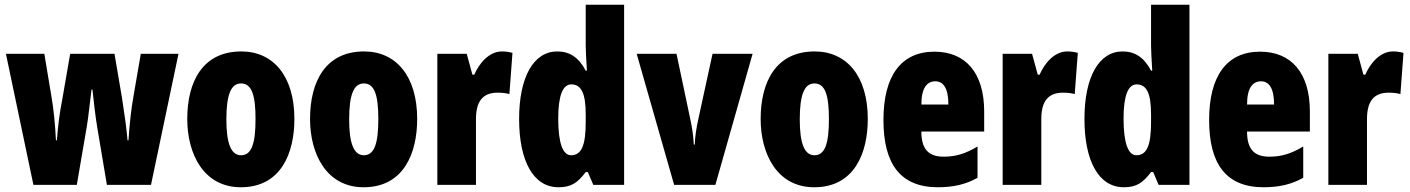

<svg xmlns="http://www.w3.org/2000/svg" viewBox="-20 -780 5949 810"><path d="M390 -244 431 0H617L733 -553H574L544 -379C533 -320 526 -250 522 -188H518C515 -229 506 -294 495 -365L463 -553H276L244 -368C230 -298 224 -240 220 -188H216C213 -251 206 -325 196 -379L167 -553H5L121 0H304L346 -245C353 -285 359 -348 366 -402H370C375 -355 382 -293 390 -244Z M1222 -278C1222 -460 1132 -563 998 -563C836 -563 770 -437 770 -278C770 -131 839 10 996 10C1166 10 1222 -135 1222 -278ZM935 -276C935 -380 954 -428 997 -428C1042 -428 1058 -379 1058 -278C1058 -176 1042 -125 997 -125C954 -125 935 -177 935 -276Z M1740 -278C1740 -460 1650 -563 1516 -563C1354 -563 1288 -437 1288 -278C1288 -131 1357 10 1514 10C1684 10 1740 -135 1740 -278ZM1453 -276C1453 -380 1472 -428 1515 -428C1560 -428 1576 -379 1576 -278C1576 -176 1560 -125 1515 -125C1472 -125 1453 -177 1453 -276Z M2097 -563C2042 -563 2000 -510 1981 -465H1973L1949 -553H1825V0H1988V-278C1988 -350 2015 -389 2079 -389C2100 -389 2116 -387 2129 -383L2142 -557C2122 -562 2110 -563 2097 -563Z M2336 10C2389 10 2416 -8 2451 -54H2460L2483 0H2613V-760H2451V-588C2451 -567 2453 -532 2456 -482H2451C2421 -539 2382 -563 2331 -563C2231 -563 2170 -455 2170 -278C2170 -101 2230 10 2336 10ZM2389 -125C2355 -125 2335 -175 2335 -280C2335 -376 2354 -424 2390 -424C2433 -424 2451 -385 2451 -297V-265C2451 -166 2433 -125 2389 -125Z M2824 0H2998L3155 -553H2986L2927 -282C2918 -242 2912 -204 2911 -170H2907C2905 -211 2899 -246 2891 -283L2834 -553H2666Z M3641 -278C3641 -460 3551 -563 3417 -563C3255 -563 3189 -437 3189 -278C3189 -131 3258 10 3415 10C3585 10 3641 -135 3641 -278ZM3354 -276C3354 -380 3373 -428 3416 -428C3461 -428 3477 -379 3477 -278C3477 -176 3461 -125 3416 -125C3373 -125 3354 -177 3354 -276Z M3922 -562C3781 -562 3707 -459 3707 -274C3707 -90 3777 10 3937 10C4001 10 4055 -2 4104 -30V-162C4052 -131 4012 -119 3961 -119C3897 -119 3867 -151 3867 -225H4132V-310C4132 -472 4054 -562 3922 -562ZM3926 -437C3959 -437 3981 -409 3981 -339H3867C3867 -411 3892 -437 3926 -437Z M4482 -563C4427 -563 4385 -510 4366 -465H4358L4334 -553H4210V0H4373V-278C4373 -350 4400 -389 4464 -389C4485 -389 4501 -387 4514 -383L4527 -557C4507 -562 4495 -563 4482 -563Z M4721 10C4774 10 4801 -8 4836 -54H4845L4868 0H4998V-760H4836V-588C4836 -567 4838 -532 4841 -482H4836C4806 -539 4767 -563 4716 -563C4616 -563 4555 -455 4555 -278C4555 -101 4615 10 4721 10ZM4774 -125C4740 -125 4720 -175 4720 -280C4720 -376 4739 -424 4775 -424C4818 -424 4836 -385 4836 -297V-265C4836 -166 4818 -125 4774 -125Z M5296 -562C5155 -562 5081 -459 5081 -274C5081 -90 5151 10 5311 10C5375 10 5429 -2 5478 -30V-162C5426 -131 5386 -119 5335 -119C5271 -119 5241 -151 5241 -225H5506V-310C5506 -472 5428 -562 5296 -562ZM5300 -437C5333 -437 5355 -409 5355 -339H5241C5241 -411 5266 -437 5300 -437Z M5856 -563C5801 -563 5759 -510 5740 -465H5732L5708 -553H5584V0H5747V-278C5747 -350 5774 -389 5838 -389C5859 -389 5875 -387 5888 -383L5901 -557C5881 -562 5869 -563 5856 -563Z"/></svg>

Font: Noto Sans Bengali ExtraCondensed Black
Style: Regular
Weight: 900
Width: 2
Designer: Joana Ranito - Universal Thirst; Jelle Bosma - Monotype Design Team
Foundry: Universal Thirst ehf.
Version: Version 3.000